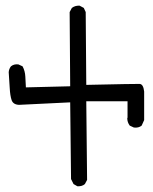

<svg xmlns="http://www.w3.org/2000/svg" viewBox="-20 -647 540 677"><path d="M252.9 9.8 239.3 2 230.5 -15.6 227.5 -286.1 46.9 -277.3Q26.4 -278.3 21 -293.9Q15.6 -309.6 14.2 -337.9Q12.7 -366.2 10.7 -392.6Q11.7 -404.3 18.6 -413.1Q29.3 -421.9 44.9 -419.9L59.6 -413.1Q68.4 -396.5 69.3 -377Q70.3 -357.4 71.3 -338.9L227.5 -342.8L225.6 -604.5L233.4 -619.1Q245.1 -627.9 260.7 -627L275.4 -619.1L282.2 -604.5L284.2 -347.7Q459 -351.6 472.2 -351.1Q485.4 -350.6 488.3 -324.2V-223.6L479.5 -204.1Q468.8 -195.3 452.1 -197.3L437.5 -204.1Q428.7 -215.8 428.7 -230.5L429.7 -232.4V-290H284.2L287.1 -12.7L279.3 2Q269.5 10.7 252.9 9.8Z"/></svg>

Font: NaikaiFont
Style: Regular
Weight: 400
Version: Version 1.67